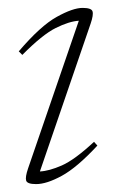

<svg xmlns="http://www.w3.org/2000/svg" viewBox="-20 -456 289 486"><path d="M51 -29.5 179.5 -403.5Q155 -402 121.2 -385.2Q87.5 -368.5 36.5 -317L27.5 -326Q82.5 -390.5 123.5 -413.2Q164.5 -436 189 -436Q211.5 -436 214.2 -427.2Q217 -418.5 209.5 -396.5L81 -22Q104 -23 136.5 -37.2Q169 -51.5 218 -97L226.5 -87.5Q175 -32 136.5 -11Q98 10 71.5 10Q49 10 46.2 1.2Q43.5 -7.5 51 -29.5Z"/></svg>

Font: Newsreader 16pt ExtraLight
Style: Italic
Weight: 275
Italic angle: -17°
Designer: Hugues Gentile
Foundry: Production Type
Version: Version 1.003; ttfautohint (v1.8.3)